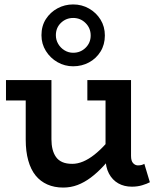

<svg xmlns="http://www.w3.org/2000/svg" viewBox="-20 -832 715 866"><path d="M265 14Q225 14 193.5 0Q162 -14 140.5 -40.5Q119 -67 107.5 -108Q96 -149 96 -202V-471H212V-204Q212 -179 217 -159Q222 -139 232.5 -124Q243 -109 261 -101Q279 -93 306 -93Q330 -93 355 -103.5Q380 -114 406 -134.5Q432 -155 458.5 -184.5Q485 -214 511 -251V-160Q479 -118 449 -85.5Q419 -53 389.5 -31Q360 -9 329.5 2.5Q299 14 265 14ZM7 -379V-471H191V-379ZM575 10Q540 10 513.5 -5Q487 -20 471.5 -49Q456 -78 456 -119V-471H571V-129Q571 -106 580.5 -96Q590 -86 602 -86Q612 -86 619 -88Q626 -90 631 -93L656 -10Q643 -3 621.5 3.5Q600 10 575 10ZM374 -379V-471H556V-379ZM310 -533Q272 -533 239.5 -551.5Q207 -570 187 -602Q167 -634 167 -673Q167 -715 187 -746Q207 -777 239.5 -794.5Q272 -812 310 -812Q349 -812 381.5 -793.5Q414 -775 433.5 -743.5Q453 -712 453 -672Q453 -631 433.5 -599.5Q414 -568 381.5 -550.5Q349 -533 310 -533ZM310 -594Q343 -594 366 -616.5Q389 -639 389 -672Q389 -705 366 -728Q343 -751 310 -751Q278 -751 255 -729Q232 -707 232 -673Q232 -652 242.5 -634Q253 -616 271 -605Q289 -594 310 -594Z"/></svg>

Font: BioRhyme SemiBold
Style: Regular
Weight: 600
Designer: Aoife Mooney
Foundry: Aoife Mooney Type
Version: Version 1.600;gftools[0.9.33]